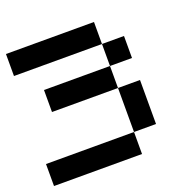

<svg xmlns="http://www.w3.org/2000/svg" viewBox="-110 -710 820 820"><g transform="rotate(-20 300.0 -300.0)"><path d="M0 0V-100H400V0ZM0 -500V-600H400V-500ZM100 -300V-400H400V-300ZM400 -100V-300H500V-100ZM400 -500H500V-400H400Z"/></g></svg>

Font: Galmuri9 Regular
Style: Regular
Weight: 400
Designer: Lee Minseo (quiple)
Version: Version 2.399;hotconv 1.1.1;makeotfexe 2.6.0 DEVELOPMENT